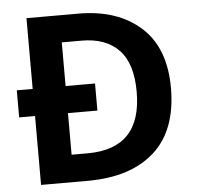

<svg xmlns="http://www.w3.org/2000/svg" viewBox="-51 -766 841 819"><g transform="rotate(-5 369.0 -357.0)"><path d="M314 -714H92V-411H24V-295H92V0H292Q476 0 578 -91.5Q680 -183 680 -364Q680 -536 580.5 -625Q481 -714 314 -714ZM318 -598Q421 -598 477 -540Q533 -482 533 -360Q533 -117 302 -117H233V-295H359V-411H233V-598Z"/></g></svg>

Font: Noto Sans UI
Style: Bold
Weight: 700
Designer: Monotype Design Team
Foundry: Monotype Imaging Inc.
Version: Version 1.901